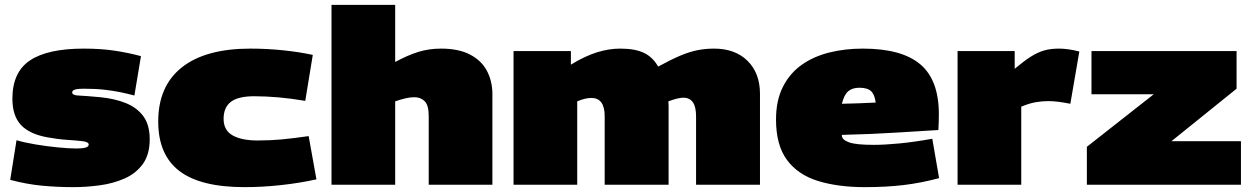

<svg xmlns="http://www.w3.org/2000/svg" viewBox="-20 -760 5159 790"><path d="M22 -20 48 -183Q82 -173 127.5 -165.5Q173 -158 218.5 -153.5Q264 -149 296 -149Q345 -149 345 -165Q345 -176 320.5 -179Q296 -182 257 -184.5Q218 -187 175 -195Q102 -208 66.5 -245.5Q31 -283 31 -354Q31 -463 103.5 -511.5Q176 -560 325 -560Q395 -560 451.5 -551.5Q508 -543 560 -529L533 -367Q503 -375 473.5 -381Q444 -387 408 -391Q372 -395 322 -395Q301 -395 289 -391.5Q277 -388 277 -380Q277 -368 302 -367Q327 -366 393 -360Q453 -354 498.5 -335.5Q544 -317 570 -281.5Q596 -246 596 -187Q596 -124 567.5 -85Q539 -46 492.5 -25.5Q446 -5 390.5 2.5Q335 10 281 10Q216 10 152.5 4Q89 -2 22 -20Z M631 -260Q631 -406 728.5 -483Q826 -560 1010 -560Q1078 -560 1145.5 -553Q1213 -546 1267 -534L1236 -345Q1177 -355 1124.5 -359.5Q1072 -364 1026 -364Q960 -364 930 -341Q900 -318 900 -271Q900 -224 937 -203Q974 -182 1040 -182Q1093 -182 1140.5 -186.5Q1188 -191 1250 -200L1282 -22Q1214 -7 1137 1.5Q1060 10 986 10Q805 10 718 -56.5Q631 -123 631 -260Z M1344 0V-740H1606V-505Q1658 -533 1701.5 -546.5Q1745 -560 1795 -560Q1867 -560 1914 -535.5Q1961 -511 1983.5 -468.5Q2006 -426 2006 -373V0H1744V-282Q1744 -327 1727.5 -343.5Q1711 -360 1685 -360Q1668 -360 1648.5 -355.5Q1629 -351 1606 -343V0Z M2093 0V-550H2329V-494Q2388 -530 2437 -545Q2486 -560 2532 -560Q2593 -560 2629.5 -542.5Q2666 -525 2688 -486Q2741 -515 2779 -531Q2817 -547 2850 -553.5Q2883 -560 2918 -560Q3005 -560 3056 -509.5Q3107 -459 3107 -374V0H2844V-282Q2844 -358 2792 -358Q2770 -358 2730 -343Q2731 -335 2731 -326Q2731 -317 2731 -308V0H2468V-282Q2468 -357 2413 -357Q2388 -357 2355 -343V0Z M3538 10Q3428 10 3345.5 -15.5Q3263 -41 3218 -102Q3173 -163 3173 -268Q3173 -347 3201.5 -403Q3230 -459 3279 -493.5Q3328 -528 3392.5 -544Q3457 -560 3530 -560Q3690 -560 3766.5 -495.5Q3843 -431 3843 -290Q3843 -278 3842.5 -258.5Q3842 -239 3841 -225Q3769 -221 3669.5 -214.5Q3570 -208 3444 -205Q3444 -205 3444 -201Q3445 -185 3473 -174.5Q3501 -164 3575 -164Q3622 -164 3682.5 -170Q3743 -176 3816 -189L3844 -27Q3769 -7 3697.5 1.5Q3626 10 3538 10ZM3444 -333Q3476 -334 3513 -335Q3550 -336 3583 -338Q3579 -371 3564 -385Q3549 -399 3516 -399Q3487 -399 3470 -384.5Q3453 -370 3444 -333Z M4155 -550V-477Q4192 -508 4220 -526Q4248 -544 4275 -552Q4302 -560 4337 -560Q4375 -560 4421 -548L4384 -333Q4359 -338 4336.5 -341Q4314 -344 4293 -344Q4269 -344 4242 -339.5Q4215 -335 4182 -321V0H3920V-550Z M4452 0V-156L4727 -372H4471V-550H5068V-395L4800 -179H5086V0Z"/></svg>

Font: Georama Extended Black
Style: Regular
Weight: 900
Width: 7
Designer: Jean-Baptiste Levee
Foundry: Production Type
Version: Version 1.000